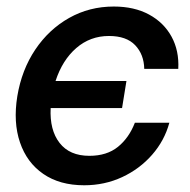

<svg xmlns="http://www.w3.org/2000/svg" viewBox="-20 -547 573 579"><path d="M233.9 11.7Q160.2 11.7 110.6 -22.5Q61 -56.6 40.3 -117.4Q19.5 -178.2 32.2 -256.8Q45.4 -336.4 86.4 -397.5Q127.4 -458.5 188.5 -492.9Q249.5 -527.3 323.2 -527.3Q384.8 -527.3 429.4 -503.2Q474.1 -479 497.3 -436.5Q520.5 -394 517.6 -339.4H415Q414.1 -382.8 387.7 -410.6Q361.3 -438.5 308.6 -438.5Q252 -438.5 210 -402.1Q168 -365.7 147.5 -302.7H361.3L348.1 -221.2H132.8Q129.4 -154.8 159.7 -116Q189.9 -77.1 249.5 -77.1Q302.2 -77.1 335.7 -104.2Q369.1 -131.3 386.7 -176.8H490.7Q476.1 -123 438.7 -80.3Q401.4 -37.6 348.4 -12.9Q295.4 11.7 233.9 11.7Z"/></svg>

Font: Inter Display Medium
Style: Italic
Weight: 500
Italic angle: -9.39999°
Designer: Rasmus Andersson
Foundry: rsms
Version: Version 4.000;git-a52131595